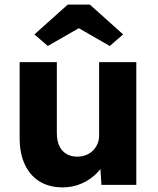

<svg xmlns="http://www.w3.org/2000/svg" viewBox="-20 -800 682 831"><path d="M65 -203V-531H226V-225Q226 -193 236 -170Q246 -147 266 -134.5Q286 -122 314 -122Q335 -122 352.5 -129Q370 -136 382.5 -148.5Q395 -161 402 -177.5Q409 -194 409 -214V-531H570V0H419L412 -109L442 -121Q430 -83 402 -53.5Q374 -24 335 -6.5Q296 11 252 11Q193 11 151.5 -14.5Q110 -40 87.5 -88Q65 -136 65 -203ZM273 -780H369L513 -651L455 -601L321 -678L187 -601L129 -651Z"/></svg>

Font: Mach
Style: Bold
Weight: 700
Version: Version 1.002